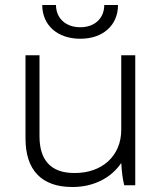

<svg xmlns="http://www.w3.org/2000/svg" viewBox="-20 -741 652 768"><path d="M149 -721C149 -640 210 -586 301 -586C392 -586 452 -640 452 -721H397C397 -668 359 -632 301 -632C243 -632 204 -668 204 -721ZM269 7H271C355 7 425 -30 465 -89C467 -54 471 -21 477 0H521V-520H465V-222C465 -117 388 -49 280 -49H277C182 -49 138 -102 138 -196V-520H82V-187C82 -62 145 7 269 7Z"/></svg>

Font: Fixel Display Light
Style: Regular
Weight: 300
Designer: AlfaBravo + MacPaw
Foundry: Kyrylo Tkachov, Marchela Mozhyna, Serhii Makarenko, Maria Weinstein, Zakhar Kryvoshyya
Version: Version 1.211